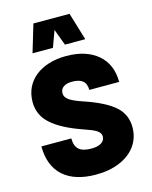

<svg xmlns="http://www.w3.org/2000/svg" viewBox="-141 -1075 928 1171"><g transform="rotate(-15 322.5 -489.5)"><path d="M39.1 -247.1C39.1 -82.5 140.1 5.4 317.9 5.4C375 5.4 425.3 -3.9 468.8 -22.5C555.2 -59.1 606 -127.4 606 -217.3C606 -270.5 586.4 -314.5 547.9 -349.1C508.8 -383.8 446.8 -415.5 362.3 -444.3C281.7 -471.2 247.1 -491.7 247.1 -526.4C247.1 -561 275.4 -580.1 320.8 -580.1C380.9 -580.1 410.6 -557.1 410.6 -504.4H599.1C599.1 -578.1 574.7 -636.2 525.9 -678.2C476.6 -719.7 410.2 -740.7 326.7 -740.7C165 -740.7 57.1 -654.3 57.1 -522.5C57.1 -467.3 77.6 -420.9 119.1 -383.8C160.2 -346.2 224.6 -312 313 -281.2C386.7 -256.3 416.5 -240.2 416.5 -209.5C416.5 -174.3 382.8 -155.3 332 -155.3C261.2 -155.3 228 -180.7 228 -247.1ZM414.1 -983.9H186L133.8 -809.6H262.7L300.3 -912.6L338.4 -809.6H466.8Z"/></g></svg>

Font: Estedad Black
Style: Regular
Weight: 900
Designer: Amin Abedi
Version: Version 7.3